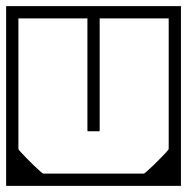

<svg xmlns="http://www.w3.org/2000/svg" viewBox="-40 -606 610 626"><path d="M-20 -279H20V-120Q20 -118.5 27.8 -110Q35.5 -101.5 47 -89.8Q58.5 -78 70.5 -66.5Q82.5 -55 91 -47.5Q99.5 -40 101 -40Q101 -40 101 -40Q101 -40 101 -40Q101 -40 101 -40Q101 -40 118.2 -40Q135.5 -40 161 -40Q186.5 -40 212 -40Q237.5 -40 254.8 -40Q272 -40 272 -40Q272 -30.5 272 -20.2Q272 -10 272 0Q272 0 272 0Q272 0 272 0Q272 0 272 0Q272 0 272 0Q272 0 272 0Q268.5 0 246 0Q223.5 0 190.2 0Q157 0 120.8 0Q84.5 0 52.5 0Q20.5 0 0.2 0Q-20 0 -20 0Q-20 0 -20 0Q-20 0 -20 0Q-20 0 -20 0Q-20 0 -20 0Q-20 0 -20 -20.2Q-20 -40.5 -20 -72.2Q-20 -104 -20 -139.5Q-20 -175 -20 -206.8Q-20 -238.5 -20 -258.8Q-20 -279 -20 -279ZM550 -279Q550 -279 550 -258.8Q550 -238.5 550 -206.8Q550 -175 550 -139.5Q550 -104 550 -72.2Q550 -40.5 550 -20.2Q550 0 550 0Q550 0 550 0Q550 0 550 0Q550 0 550 0Q550 0 550 0Q550 0 529.8 0Q509.5 0 477.5 0Q445.5 0 409.2 0Q373 0 339.8 0Q306.5 0 284 0Q261.5 0 258 0Q258 0 258 0Q258 0 258 0Q258 0 258 0Q258 0 258 0Q258 0 258 0Q258 -10 258 -20.2Q258 -30.5 258 -40Q258 -40 275.2 -40Q292.5 -40 318 -40Q343.5 -40 369 -40Q394.5 -40 411.8 -40Q429 -40 429 -40Q429 -40 429 -40Q429 -40 429 -40Q429 -40 429 -40Q430.5 -40 439 -47.5Q447.5 -55 459.5 -66.5Q471.5 -78 483 -89.8Q494.5 -101.5 502.2 -110Q510 -118.5 510 -120V-279ZM550 -398V-188H510Q510 -188 510 -203.8Q510 -219.5 510 -240.5Q510 -261.5 510 -277.2Q510 -293 510 -293Q510 -293 510 -293Q510 -293 510 -293Q510 -293 510 -293Q510 -293 510 -293Q510 -293 510 -308.8Q510 -324.5 510 -345.5Q510 -366.5 510 -382.2Q510 -398 510 -398ZM-20 -398H20Q20 -398 20 -382.2Q20 -366.5 20 -345.5Q20 -324.5 20 -308.8Q20 -293 20 -293Q20 -293 20 -293Q20 -293 20 -293Q20 -293 20 -293Q20 -293 20 -293Q20 -293 20 -277.2Q20 -261.5 20 -240.5Q20 -219.5 20 -203.8Q20 -188 20 -188H-20ZM550 -307H510Q510 -307 510 -324.2Q510 -341.5 510 -368.8Q510 -396 510 -426.5Q510 -457 510 -484.2Q510 -511.5 510 -528.8Q510 -546 510 -546Q510 -546 510 -546Q510 -546 510 -546Q510 -546 510 -546Q510 -546 510 -546Q510 -546 510 -546Q510 -546 510 -546Q510 -546 510 -546Q510 -546 510 -546Q510 -546 510 -546Q510 -546 510 -546Q510 -546 510 -546Q510 -546 510 -546Q510 -546 510 -546Q510 -546 491.8 -546Q473.5 -546 444.8 -546Q416 -546 384 -546Q352 -546 323.2 -546Q294.5 -546 276.2 -546Q258 -546 258 -546Q258 -556 258 -566.2Q258 -576.5 258 -586Q258 -586 258 -586Q258 -586 258 -586Q258 -586 258 -586Q258 -586 258 -586Q258 -586 258 -586Q258 -586 279 -586Q300 -586 333.2 -586Q366.5 -586 404 -586Q441.5 -586 474.8 -586Q508 -586 529 -586Q550 -586 550 -586Q550 -586 550 -586Q550 -586 550 -586Q550 -586 550 -586Q550 -586 550 -586Q550 -586 550 -565.8Q550 -545.5 550 -513.8Q550 -482 550 -446.5Q550 -411 550 -379.2Q550 -347.5 550 -327.2Q550 -307 550 -307ZM-20 -307Q-20 -307 -20 -327.2Q-20 -347.5 -20 -379.2Q-20 -411 -20 -446.5Q-20 -482 -20 -513.8Q-20 -545.5 -20 -565.8Q-20 -586 -20 -586Q-20 -586 -20 -586Q-20 -586 -20 -586Q-20 -586 -20 -586Q-20 -586 -20 -586Q-20 -586 1 -586Q22 -586 55.2 -586Q88.5 -586 126 -586Q163.5 -586 196.8 -586Q230 -586 251 -586Q272 -586 272 -586Q272 -586 272 -586Q272 -586 272 -586Q272 -586 272 -586Q272 -586 272 -586Q272 -586 272 -586Q272 -576.5 272 -566.2Q272 -556 272 -546Q272 -546 253.8 -546Q235.5 -546 206.8 -546Q178 -546 146 -546Q114 -546 85.2 -546Q56.5 -546 38.2 -546Q20 -546 20 -546Q20 -546 20 -546Q20 -546 20 -546Q20 -546 20 -546Q20 -546 20 -546Q20 -546 20 -546Q20 -546 20 -546Q20 -546 20 -546Q20 -546 20 -546Q20 -546 20 -546Q20 -546 20 -546Q20 -546 20 -546Q20 -546 20 -546Q20 -546 20 -546Q20 -546 20 -528.8Q20 -511.5 20 -484.2Q20 -457 20 -426.5Q20 -396 20 -368.8Q20 -341.5 20 -324.2Q20 -307 20 -307ZM249 -550Q249 -550 257 -550Q265 -550 273 -550Q281 -550 281 -550Q282.5 -550 283.2 -550Q284 -550 284.5 -549.5Q285 -549 285 -548.2Q285 -547.5 285 -546Q285 -546 285 -546Q285 -546 285 -546Q285 -546 285 -546Q285 -546 285 -546Q285 -546 285 -546Q285 -546 285 -546Q285 -546 285 -519.8Q285 -493.5 285 -452Q285 -410.5 285 -364Q285 -317.5 285 -276Q285 -234.5 285 -208.2Q285 -182 285 -182Q285 -180 284.8 -179.2Q284.5 -178.5 283.8 -178.2Q283 -178 281 -178Q281 -178 273 -178Q265 -178 257 -178Q249 -178 249 -178Q247 -178 246.2 -178.2Q245.5 -178.5 245.2 -179.2Q245 -180 245 -182Q245 -182 245 -208.2Q245 -234.5 245 -276Q245 -317.5 245 -364Q245 -410.5 245 -452Q245 -493.5 245 -519.8Q245 -546 245 -546Q245 -546 245 -546Q245 -546 245 -546Q245 -546 245 -546Q245 -546 245 -546Q245 -546 245 -546Q245 -546 245 -546Q245 -547.5 245 -548.2Q245 -549 245.5 -549.5Q246 -550 246.8 -550Q247.5 -550 249 -550Z"/></svg>

Font: Honk
Style: Regular
Weight: 400
Designer: Noopur Datye & Yesha Goshar
Foundry: Ek Type
Version: Version 1.000